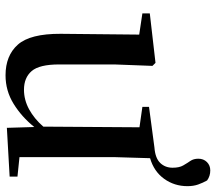

<svg xmlns="http://www.w3.org/2000/svg" viewBox="-64 -714 794 707"><g transform="rotate(90 333.5 -361.0)"><path d="M451.2 11.2 448.2 -89.8Q411.1 -43.5 363 -13.7Q314.9 16.1 257.8 16.1Q185.1 16.1 144.8 -29.3Q104.5 -74.7 105 -187L107.9 -476.1L29.8 -487.8V-515.1L211.9 -536.1L223.1 -524.9L217.8 -384.8V-181.2Q217.8 -108.4 242.2 -80.1Q266.6 -51.8 311 -51.8Q348.6 -51.8 383.3 -70.8Q418 -89.8 446.8 -123L449.2 -477.1L374 -487.8V-512.2L523.9 -532.2Q563 -535.2 580.6 -553.5Q598.1 -571.8 598.1 -599.1Q598.1 -623.5 589.8 -637.9Q581.5 -652.3 573.2 -664.3Q564.9 -676.3 564.9 -693.8Q564.9 -712.9 577.1 -725.3Q589.4 -737.8 607.9 -737.8Q628.9 -737.8 645 -726.1Q653.8 -710.4 659.9 -693.1Q666 -675.8 666 -653.8Q666 -605.5 638.9 -567.9Q611.8 -530.3 563 -516.1L559.1 -384.8V-35.2L630.9 -27.8V1Z"/></g></svg>

Font: Source Han Serif TW SemiBold
Style: Regular
Weight: 600
Designer: Ryoko NISHIZUKA Ë•øÂ°öÊ∂ºÂ≠ê (kana & ideographs); Frank Grie√ühammer (Latin, Greek & Cyrillic); Wenlong ZHANG Âº†ÊñáÈæô 
Foundry: Adobe
Version: Version 2.003;hotconv 1.1.1;makeotfexe 2.6.0